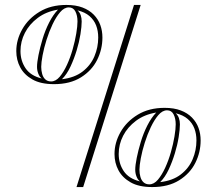

<svg xmlns="http://www.w3.org/2000/svg" viewBox="-20 -743 879 778"><path d="M597 15Q543 15 509.5 -4Q476 -23 460 -53Q444 -83 444 -119Q444 -165 468.5 -208Q493 -251 538.5 -278.5Q584 -306 647 -306Q685 -306 712.5 -295.5Q740 -285 758 -266.5Q776 -248 784.5 -224.5Q793 -201 793 -174Q793 -126 771.5 -83Q750 -40 706 -12.5Q662 15 597 15ZM585 4Q604 4 620 -15Q636 -34 649.5 -63.5Q663 -93 672.5 -126.5Q682 -160 687 -190Q692 -220 692 -239Q692 -263 683.5 -279.5Q675 -296 657 -296Q638 -296 621.5 -276.5Q605 -257 591 -227.5Q577 -198 566.5 -164.5Q556 -131 550.5 -101.5Q545 -72 545 -55Q545 -40 549 -26Q553 -12 562 -4Q571 4 585 4ZM629 -5Q680 -11 712.5 -36Q745 -61 760.5 -97.5Q776 -134 776 -174Q776 -201 767.5 -223Q759 -245 740.5 -261Q722 -277 692 -284Q701 -276 705 -264.5Q709 -253 709 -239Q709 -219 704 -187.5Q699 -156 688.5 -121.5Q678 -87 663.5 -56Q649 -25 629 -5ZM613 -287Q565 -279 531 -253.5Q497 -228 479 -193Q461 -158 461 -119Q461 -80 481.5 -49.5Q502 -19 547 -8Q538 -15 533 -28Q528 -41 528 -55Q528 -73 534 -103Q540 -133 550.5 -168Q561 -203 577 -234.5Q593 -266 613 -287ZM199 -402Q145 -402 111.5 -421Q78 -440 62 -470Q46 -500 46 -536Q46 -582 70.5 -625Q95 -668 140.5 -695.5Q186 -723 249 -723Q287 -723 314.5 -712.5Q342 -702 360 -683.5Q378 -665 386.5 -641.5Q395 -618 395 -591Q395 -543 373.5 -500Q352 -457 308 -429.5Q264 -402 199 -402ZM187 -413Q206 -413 222 -432Q238 -451 251.5 -480.5Q265 -510 274.5 -543.5Q284 -577 289 -607Q294 -637 294 -656Q294 -680 285.5 -696.5Q277 -713 259 -713Q240 -713 223.5 -693.5Q207 -674 193 -644.5Q179 -615 168.5 -581.5Q158 -548 152.5 -518.5Q147 -489 147 -472Q147 -457 151 -443Q155 -429 164 -421Q173 -413 187 -413ZM231 -422Q282 -428 314.5 -453Q347 -478 362.5 -514.5Q378 -551 378 -591Q378 -618 369.5 -640Q361 -662 342.5 -678Q324 -694 294 -701Q303 -693 307 -681.5Q311 -670 311 -656Q311 -636 306 -604.5Q301 -573 290.5 -538.5Q280 -504 265.5 -473Q251 -442 231 -422ZM215 -704Q167 -696 133 -670.5Q99 -645 81 -610Q63 -575 63 -536Q63 -497 83.5 -466.5Q104 -436 149 -425Q140 -432 135 -445Q130 -458 130 -472Q130 -490 136 -520Q142 -550 152.5 -585Q163 -620 179 -651.5Q195 -683 215 -704ZM290 15 523 -723H550L317 15Z"/></svg>

Font: Kalnia Glaze Thin SemiBold
Style: Regular
Weight: 600
Version: Version 1.110